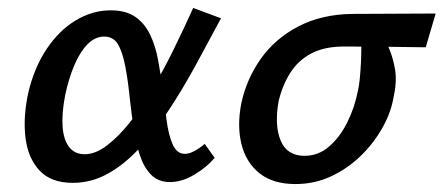

<svg xmlns="http://www.w3.org/2000/svg" viewBox="-20 -452 1116 483"><path d="M163 8Q108 8 79 -23.5Q50 -55 44 -106.5Q38 -158 51 -218Q66 -282 97.5 -329Q129 -376 171 -401Q213 -426 258 -426Q297 -426 320.5 -409.5Q344 -393 357.5 -365Q371 -337 377.5 -302Q384 -267 389 -231Q394 -188 399 -150Q404 -112 414.5 -88.5Q425 -65 445 -65Q456 -65 469 -72Q482 -79 495 -90L520 -55Q501 -32 469.5 -13Q438 6 408 6Q378 6 360 -12.5Q342 -31 332 -61Q322 -91 316.5 -127.5Q311 -164 307 -200Q302 -250 295 -286Q288 -322 276.5 -341Q265 -360 242 -360Q219 -360 200 -340.5Q181 -321 167 -288Q153 -255 144 -213Q135 -166 137.5 -133Q140 -100 154 -82Q168 -64 193 -64Q220 -64 249 -86Q278 -108 307 -144.5Q336 -181 364 -229Q392 -277 417.5 -329Q443 -381 466 -432L536 -406Q504 -346 471.5 -286.5Q439 -227 404 -174Q369 -121 331.5 -80Q294 -39 252 -15.5Q210 8 163 8Z M723 11Q667 11 633 -16Q599 -43 587.5 -89Q576 -135 587 -192Q600 -253 636 -304Q672 -355 730.5 -385.5Q789 -416 866 -417L1076 -418L1051 -333Q992 -334 942.5 -334.5Q893 -335 845 -335Q797 -335 764 -318Q731 -301 711 -270Q691 -239 681 -198Q670 -137 686 -98.5Q702 -60 746 -60Q781 -60 808 -83.5Q835 -107 853.5 -144Q872 -181 880 -222Q883 -234 885 -253.5Q887 -273 888 -294.5Q889 -316 889 -334.5Q889 -353 887 -361L942 -373Q949 -353 959 -329.5Q969 -306 974 -276Q979 -246 969 -202Q962 -165 940 -127Q918 -89 885.5 -58Q853 -27 812 -8Q771 11 723 11Z"/></svg>

Font: Ysabeau SemiBold
Style: Italic
Weight: 600
Italic angle: -12°
Designer: Christian Thalmann (Catharsis Fonts)
Version: Version 2.002